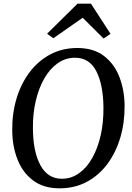

<svg xmlns="http://www.w3.org/2000/svg" viewBox="-20 -1014 718 1044"><path d="M304 10Q217.5 10 160.5 -32.5Q103.5 -75 75.2 -146.8Q47 -218.5 46.5 -305Q45.5 -397 69.8 -478Q94 -559 140.8 -621Q187.5 -683 253.2 -718Q319 -753 400.5 -753Q488.5 -753 545 -710Q601.5 -667 629 -596Q656.5 -525 657.5 -440.5Q658.5 -348.5 634.5 -267Q610.5 -185.5 564.5 -123.2Q518.5 -61 452.5 -25.5Q386.5 10 304 10ZM316 -42Q367.5 -42 409.8 -72Q452 -102 482 -155.5Q512 -209 527.8 -279.5Q543.5 -350 542.5 -430.5Q541 -554.5 503.5 -627.2Q466 -700 388 -700Q336 -700 293.8 -670.2Q251.5 -640.5 221 -587.5Q190.5 -534.5 174.2 -464.5Q158 -394.5 159 -314.5Q160 -188.5 200 -115.2Q240 -42 316 -42ZM236 -830.5 401.5 -994H474.5L581 -830L543 -804.5Q515 -832.5 486.5 -861Q458 -889.5 429.5 -917.5Q390 -889.5 350 -861.8Q310 -834 270 -806Z"/></svg>

Font: Merriweather
Style: Italic
Weight: 400
Italic angle: -7.8°
Designer: Eben Sorkin
Foundry: Eben Sorkin
Version: Version 2.100